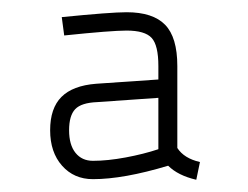

<svg xmlns="http://www.w3.org/2000/svg" viewBox="-20 -679 406 314"><path d="M307 -414 301 -385Q271 -392 255 -408Q182 -386 132 -386Q101 -386 81.5 -408Q62 -430 62 -466Q62 -502 80.5 -520.5Q99 -539 137 -542L239 -549V-571Q239 -605 228 -617Q217 -629 187 -629Q162 -629 85 -621L81 -651Q161 -659 187 -659Q230 -659 250 -638.5Q270 -618 270 -571V-437Q281 -420 307 -414ZM132 -416Q156 -416 185.5 -421.5Q215 -427 239 -435V-519L139 -512Q113 -511 103 -500.5Q93 -490 93 -466Q93 -442 103.5 -429Q114 -416 132 -416Z"/></svg>

Font: Cairo ExtraLight
Style: Regular
Weight: 275
Designer: Mohamed Gaber, Accademia di Belle Arti di Urbino and others
Foundry: Kief Type Foundry, Accademia di Belle Arti di Urbino and others
Version: Version 3.011